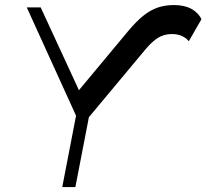

<svg xmlns="http://www.w3.org/2000/svg" viewBox="-20 -760 838 780"><path d="M299.1 -267.7 88.7 -730H145.3L309.3 -375H285.2L500.4 -633.4Q533.1 -672.6 562 -695.9Q591 -719.2 621.1 -729.4Q651.2 -739.5 686.1 -739.5Q729.6 -739.5 758 -723.7Q786.4 -707.9 798.3 -681.7L746.9 -592.4Q737.6 -605.1 719.7 -613.4Q701.7 -621.7 678.7 -621.7Q645.4 -621.7 620.5 -605.5Q595.5 -589.3 569.6 -557.8L327.6 -267.7ZM232.9 0 296.9 -331.3H350.3L286.2 0Z"/></svg>

Font: Savate ExtraLight
Style: Italic
Weight: 200
Italic angle: -11°
Designer: Max Esnée
Foundry: Plomb Type
Version: Version 2.000